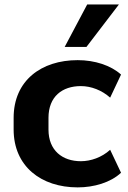

<svg xmlns="http://www.w3.org/2000/svg" viewBox="-20 -814 562 845"><path d="M321.8 10.7C393.6 10.7 466.8 -10.7 512.7 -53.7L464.8 -154.8C427.7 -121.1 379.4 -104.5 335.9 -104.5C254.4 -104.5 193.4 -151.9 193.4 -243.7V-295.4C193.4 -389.2 253.9 -435.1 335.9 -435.1C380.9 -435.1 428.2 -417 464.8 -384.3L512.7 -485.8C467.8 -526.4 397 -549.3 321.8 -549.3C161.6 -549.3 40 -459.5 40 -295.4V-244.1C40 -82 161.1 10.7 321.8 10.7ZM360.4 -607.4 503.4 -794.4H363.8L264.6 -607.4Z"/></svg>

Font: Winston
Style: Bold
Weight: 700
Designer: Vernon Adams, Kim Jin-seong, David Berlow, Cristiano Sobral
Foundry: The Winston Project Authors
Version: Version 3.004